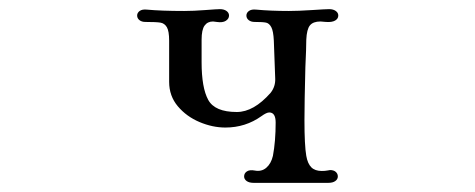

<svg xmlns="http://www.w3.org/2000/svg" viewBox="-20 -400 1040 420"><path d="M301 -379Q333 -376 383 -376Q403 -376 429 -378Q455 -380 461 -380Q470 -380 475.5 -376Q481 -372 481 -366Q481 -359 474 -354.5Q467 -350 454 -352L446 -353Q434 -353 427.5 -344Q421 -335 421 -313V-264Q421 -208 435.5 -181.5Q450 -155 498 -155Q535 -155 572 -197Q583 -211 582 -229L579 -311Q578 -332 573.5 -340.5Q569 -349 562 -350.5Q555 -352 537 -352Q529 -352 524 -356Q519 -360 519 -366Q519 -372 524.5 -376Q530 -380 540 -379Q572 -376 612 -376Q632 -376 662.5 -378Q693 -380 700 -380Q709 -380 714.5 -376Q720 -372 720 -366Q720 -359 713 -355Q706 -351 693 -352L681 -353Q665 -353 658 -344.5Q651 -336 650 -313Q650 -295 648 -253Q646 -175 646 -137Q646 -82 650 -59Q653 -42 661 -34Q669 -26 684 -26Q691 -26 696 -27L702 -28Q710 -28 714.5 -24Q719 -20 719 -14Q719 -8 713.5 -4Q708 0 698 0H535Q525 0 519.5 -4Q514 -8 514 -14Q514 -21 520 -25Q526 -29 537 -27Q552 -24 562.5 -33Q573 -42 577 -59Q583 -91 583 -132Q583 -154 569 -154Q563 -154 552 -146Q517 -121 473 -121Q445 -121 416.5 -133Q388 -145 369 -167.5Q350 -190 350 -221V-281V-311Q350 -332 345 -340.5Q340 -349 331 -350.5Q322 -352 298 -352Q290 -352 285 -356Q280 -360 280 -366Q280 -372 285.5 -376Q291 -380 301 -379Z"/></svg>

Font: Hina Mincho
Style: Regular
Weight: 400
Designer: satsuyako
Foundry: satsuyako
Version: Version 1.100